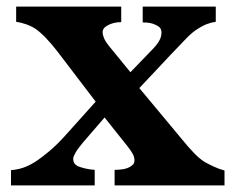

<svg xmlns="http://www.w3.org/2000/svg" viewBox="-20 -560 720 580"><path d="M28.8 -540H346.2V-493.2Q334 -493.2 323.5 -490.5Q313 -487.8 306.2 -483.9Q290 -475.6 290 -462.9Q290 -455.1 294.2 -444.8Q298.3 -434.6 311 -418.9L374 -341.8L438 -408.2Q453.6 -423.8 460.7 -436.3Q467.8 -448.7 467.8 -460.9Q467.8 -470.2 463.9 -475.3Q460 -480.5 450.2 -484.9Q441.9 -488.8 433.3 -490.5Q424.8 -492.2 411.1 -492.2V-540H631.8V-494.1Q619.6 -492.7 605 -487.3Q590.3 -481.9 569.8 -467.8Q556.2 -458.5 535.4 -436.3Q514.6 -414.1 492.2 -391.1L400.9 -293.9L532.2 -136.2Q548.8 -115.7 565.7 -98.1Q582.5 -80.6 598.1 -70.8Q609.4 -64.5 625.5 -56.9Q641.6 -49.3 658.2 -44.9V0H326.2V-46.9Q338.9 -46.9 351.3 -48.8Q363.8 -50.8 373 -56.2Q381.3 -61.5 383.8 -65.7Q386.2 -69.8 386.2 -76.2Q386.2 -85 381.6 -94Q377 -103 365.2 -118.2L295.9 -205.1L231 -129.9Q215.3 -111.3 208.3 -99.1Q201.2 -86.9 201.2 -81.1Q201.2 -71.3 205.1 -66.2Q209 -61 214.8 -58.1Q222.7 -54.7 236.6 -51.3Q250.5 -47.9 266.1 -46.9V0H13.2V-45.9Q38.6 -48.3 56.9 -55.9Q75.2 -63.5 90.8 -74.2Q104.5 -83 129.2 -103.5Q153.8 -124 183.1 -157.2L269 -252.9L154.8 -402.8Q136.7 -426.3 119.6 -444.3Q102.5 -462.4 86.9 -473.1Q74.2 -481.4 58.6 -486.8Q43 -492.2 28.8 -494.1Z"/></svg>

Font: BIZ UDPMincho
Style: Bold
Weight: 700
Designer: TypeBank Co., Ltd.
Foundry: Morisawa Inc.
Version: Version 1.06